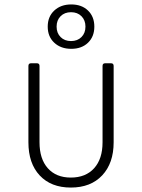

<svg xmlns="http://www.w3.org/2000/svg" viewBox="-20 -835 640 865"><path d="M299 10Q210 10 159 -44.5Q108 -99 108 -194V-538Q108 -550 120 -550H146Q158 -550 158 -538V-194Q158 -119 195.5 -77Q233 -35 299 -35Q366 -35 404 -77Q442 -119 442 -194V-538Q442 -550 454 -550H480Q492 -550 492 -538V-194Q492 -100 440.5 -45Q389 10 299 10ZM301 -615Q254 -615 224.5 -642.5Q195 -670 195 -715Q195 -760 224.5 -787.5Q254 -815 301 -815Q348 -815 376.5 -787.5Q405 -760 405 -715Q405 -670 376.5 -642.5Q348 -615 301 -615ZM300 -650Q329 -650 347 -668Q365 -686 365 -715Q365 -744 347 -762Q329 -780 300 -780Q271 -780 253 -762Q235 -744 235 -715Q235 -686 253 -668Q271 -650 300 -650Z"/></svg>

Font: Pitagon Sans Mono Thin
Style: Regular
Weight: 100
Monospace: yes
Designer: Travis Tran
Foundry: Pitagon
Version: Version 1.001; ttfautohint (v1.8.4.7-5d5b);gftools[0.9.26]